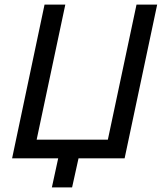

<svg xmlns="http://www.w3.org/2000/svg" viewBox="-20 -696 711 844"><path d="M527.8 0H325.2L296.9 127.9H208L235.8 0H33.2L175.8 -675.8H267.1L141.1 -82H454.1L580.1 -675.8H670.9Z"/></svg>

Font: Clear Sans
Style: Italic
Weight: 400
Italic angle: -12°
Foundry: Intel Corporation
Version: Version 1.00